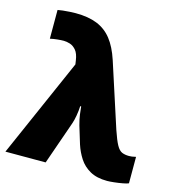

<svg xmlns="http://www.w3.org/2000/svg" viewBox="-116 -862 882 968"><g transform="rotate(15 325.0 -378.0)"><path d="M-2 0 225 -516 222 -536Q217 -571 202.5 -588Q188 -605 170.5 -610.5Q153 -616 138 -616Q124 -616 104.5 -614Q85 -612 67 -608V-758Q76 -760 93.5 -762Q111 -764 130 -765Q149 -766 160 -766Q226 -766 272 -747.5Q318 -729 349 -689.5Q380 -650 401 -586L510 -250Q527 -200 540 -176.5Q553 -153 568.5 -146.5Q584 -140 605 -140Q612 -140 620.5 -141Q629 -142 641 -145V-7Q633 -3 611.5 1Q590 5 567 7.5Q544 10 531 10Q477 10 441.5 -10Q406 -30 385 -62.5Q364 -95 352 -132L324 -224Q320 -239 317 -252.5Q314 -266 312.5 -278Q311 -290 310 -300.5Q309 -311 308 -319H303Q302 -295 297.5 -269Q293 -243 287 -226L208 0Z"/></g></svg>

Font: Noto Sans Display Black
Style: Regular
Weight: 900
Designer: Monotype Design Team
Foundry: Monotype Imaging Inc.
Version: Version 2.003